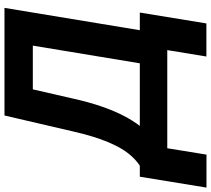

<svg xmlns="http://www.w3.org/2000/svg" viewBox="-128 -706 943 858"><g transform="rotate(-90 343.0 -276.5)"><path d="M-65.8 175.2 -17.2 -122.7H32Q60.2 -140.8 86.7 -173.9Q113.3 -207 138 -266Q162.8 -324.9 184.8 -419.7L256.4 -727.5H737.3L637.5 -122.7H716.4L667.8 174.8H519.9L548.6 0H110L81.6 175.2ZM209.8 -122.7H489.6L568.6 -600.8H373.2L331.6 -419.7Q315.6 -348 296.1 -292.1Q276.7 -236.2 254.9 -194.5Q233.1 -152.8 209.8 -122.7Z"/></g></svg>

Font: Inter Tight
Style: Italic
Weight: 400
Italic angle: -9.39999°
Designer: Rasmus Andersson
Foundry: rsms
Version: Version 3.002